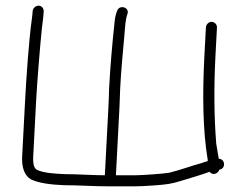

<svg xmlns="http://www.w3.org/2000/svg" viewBox="-20 -707 853 677"><path d="M207.9 -93C171.8 -94.6 132.1 -97 108.7 -109C97.7 -116.6 96.2 -136.6 97.1 -155L107.4 -352C110.8 -415.7 121.1 -544.3 128 -610C130.2 -631.2 132.6 -641.1 133.5 -659L134 -667C134.5 -677.6 126.6 -687 116 -687C105.4 -687 95.5 -677.6 95 -667L94.5 -659C94.3 -654.3 93.7 -649 92.7 -643C81.8 -566.8 72.6 -431.3 68.5 -352.5L58.1 -155C56.2 -117.4 65.9 -87.3 89.9 -74C119.2 -60.7 160.8 -55.9 204.8 -54C256.1 -54 309.1 -50 360.6 -50H455.6C471 -50 492.7 -51 520.8 -53C569.1 -56.4 584.8 -58.9 617.6 -69C651.1 -79.3 686.4 -89.3 718.3 -101H719.3C729.1 -87.5 748.5 -93.6 753.7 -109C777.1 -111.9 774.3 -147 751.7 -147C751.1 -148.3 750.8 -149.3 750.9 -150C748.5 -166 745.1 -182.4 742.5 -200C734.7 -296.3 734 -399.8 739.7 -510L745 -610C745.5 -620.6 736.6 -630 726 -630C715.4 -630 706.5 -620.6 706 -610L700.7 -510C693.8 -378.7 694.5 -249.1 712.5 -143L712.3 -139C711.6 -138.3 710.6 -138 709.2 -138C703.8 -136.7 697.7 -134.7 690.9 -132C652.7 -121.7 617.5 -108 577.1 -98C558.1 -94.5 480.8 -89 457.7 -89H388.7L401.2 -328C402.4 -350.7 403.2 -373.3 403.8 -396C407 -458.4 413.2 -521.7 418.5 -581.5C421.1 -611.2 422 -638.6 429.5 -658C437.5 -681.8 400.7 -691.7 393.1 -669C388.4 -656.8 386 -649.1 384 -629C375.9 -553.9 368.8 -473.9 364.7 -395C364.2 -373 363.4 -350.7 362.2 -328L349.7 -89C304.4 -89 254.2 -93 207.9 -93Z"/></svg>

Font: Just Breathe
Style: Obl1
Weight: 400
Foundry: Cannot Into Space Fonts
Version: Version 0.72